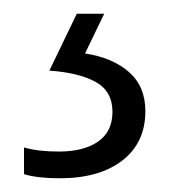

<svg xmlns="http://www.w3.org/2000/svg" viewBox="-20 -20 251 280"><path d="M192 142Q192 188 158.5 214Q125 240 67 240Q35 240 15 234V195Q35 201 66 201Q102 201 123 186.5Q144 172 144 143Q144 113 119.5 99.5Q95 86 52 83L92 0H132L104 58Q144 64 168 85Q192 106 192 142Z"/></svg>

Font: Noto Sans Myanmar SemiCondensed Light
Style: Regular
Weight: 300
Width: 4
Designer: Monotype Design Team
Foundry: Monotype Imaging Inc.
Version: Version 2.107; ttfautohint (v1.8.4.7-5d5b)